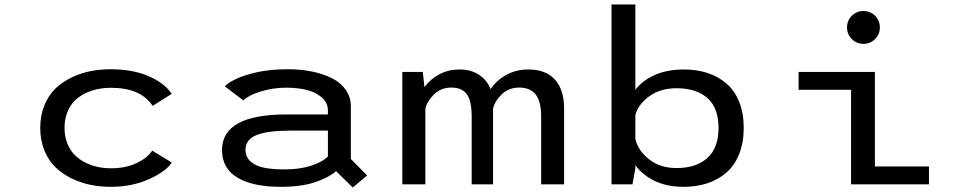

<svg xmlns="http://www.w3.org/2000/svg" viewBox="-20 -820 4290 854"><path d="M744 -97Q718 -57 642.5 -23Q567 11 473 11Q426.5 11 382.8 2.2Q339 -6.5 297.8 -26.8Q256.5 -47 226 -76.8Q195.5 -106.5 177.2 -151.2Q159 -196 159 -251Q159 -306.5 177.5 -351.5Q196 -396.5 226.2 -425.8Q256.5 -455 297.8 -475Q339 -495 382.5 -503.5Q426 -512 473 -512Q570.5 -512 642 -480.8Q713.5 -449.5 743.5 -402.5L659 -349Q606 -429.5 474 -429.5Q444 -429.5 415.8 -424Q387.5 -418.5 360 -405.2Q332.5 -392 312.2 -372Q292 -352 279.5 -320.8Q267 -289.5 267 -251Q267 -213 279.5 -182Q292 -151 312.2 -130.8Q332.5 -110.5 360 -96.8Q387.5 -83 415.8 -77.2Q444 -71.5 474 -71.5Q539.5 -71.5 588 -94.8Q636.5 -118 657 -150Z M1261 -512Q1318.5 -512 1368.2 -501.8Q1418 -491.5 1457 -471.8Q1496 -452 1518.2 -420Q1540.5 -388 1540.5 -347V-113L1613 -39.5L1549 14L1475 -58.5Q1442 -30 1381 -9.5Q1320 11 1228.5 11Q1104.5 11 1036 -30Q967.5 -71 967.5 -152.5Q967.5 -311 1254.5 -311H1438.5V-328.5Q1438.5 -363.5 1410.5 -387.2Q1382.5 -411 1342 -420.5Q1301.5 -430 1252 -430Q1194 -430 1139.5 -413Q1085 -396 1062.5 -373.5L980 -436Q1010.5 -467 1086.5 -489.5Q1162.5 -512 1261 -512ZM1246.5 -66.5Q1311.5 -66.5 1362.2 -82.5Q1413 -98.5 1438.5 -124V-239H1272Q1170 -239 1121 -219.2Q1072 -199.5 1072 -154Q1072 -121.5 1094.8 -101.5Q1117.5 -81.5 1154.5 -74Q1191.5 -66.5 1246.5 -66.5Z M1769.5 0V-500H1860.5L1868 -432.5Q1894.5 -468.5 1934.8 -489.8Q1975 -511 2023 -511Q2074.5 -511 2110.5 -487.5Q2146.5 -464 2162 -423.5Q2189 -463.5 2232.5 -487.2Q2276 -511 2329.5 -511Q2408.5 -511 2448.8 -465.5Q2489 -420 2489 -339V0H2387V-302Q2387 -368.5 2362.8 -399.5Q2338.5 -430.5 2289.5 -430.5Q2243 -430.5 2211.8 -400.5Q2180.5 -370.5 2173 -336.5V0H2078V-302.5Q2078 -370 2056.8 -400.2Q2035.5 -430.5 1987.5 -430.5Q1941.5 -430.5 1910.8 -400.5Q1880 -370.5 1872 -337.5V0Z M2700 0V-800H2806V-420.5Q2838.5 -463 2893.5 -487Q2948.5 -511 3023 -511Q3080.5 -511 3128.2 -495Q3176 -479 3212 -447.8Q3248 -416.5 3268 -366.2Q3288 -316 3288 -251Q3288 -186 3268 -135.5Q3248 -85 3212 -53.2Q3176 -21.5 3127.8 -5.2Q3079.5 11 3021 11Q2947.5 11 2892.8 -15Q2838 -41 2806 -85.5V-71L2793 0ZM2989 -427.5Q2918 -427.5 2869 -392.5Q2820 -357.5 2806 -309V-201.5Q2818.5 -149 2867.8 -110.8Q2917 -72.5 2989 -72.5Q3076.5 -72.5 3126.2 -117.2Q3176 -162 3176 -251Q3176 -340 3126.5 -383.8Q3077 -427.5 2989 -427.5Z M3872.2 -646.2Q3851 -625 3820.5 -625Q3790 -625 3768.8 -646.2Q3747.5 -667.5 3747.5 -698Q3747.5 -728.5 3768.8 -749.8Q3790 -771 3820.5 -771Q3851 -771 3872.2 -749.8Q3893.5 -728.5 3893.5 -698Q3893.5 -667.5 3872.2 -646.2ZM3871.5 -79.5H4112V0H3765.5V-420.5H3532V-500H3871.5Z"/></svg>

Font: League Mono Wide
Style: Regular
Weight: 400
Width: 8
Designer: Tyler Finck
Foundry: The League of Moveable Type / Tyler Finck
Version: Version 2.210